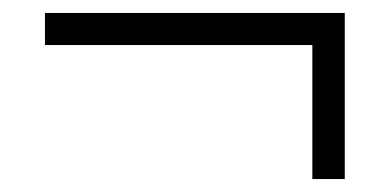

<svg xmlns="http://www.w3.org/2000/svg" viewBox="-20 -377 604 298"><path d="M515.1 -356.9V-99.1H464.8V-307.1H49.8V-356.9Z"/></svg>

Font: Times New Roman
Style: Regular
Weight: 400
Designer: Steve Matteson
Foundry: Ascender Corporation
Version: Version 2.00.3